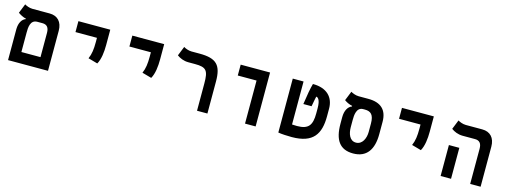

<svg xmlns="http://www.w3.org/2000/svg" viewBox="-15 -1308 5303 2015"><g transform="rotate(15 2636.5 -301.0)"><path d="M59.6 0H493.7V-434.6C493.7 -530.3 441.4 -585.9 354.5 -585.9H167.5C133.8 -585.9 96.7 -602.1 82 -611.8L41 -509.8C62.5 -493.7 99.6 -473.6 127.9 -468.8V-463.9C88.9 -449.7 61 -406.2 59.6 -338.4ZM252 -467.8H307.6C356.4 -467.8 380.4 -440.4 380.4 -381.8V-118.2H172.9V-329.1C172.9 -382.3 174.8 -467.8 252 -467.8Z M973.1 -208.5C1004.4 -262.7 1013.2 -344.2 1013.2 -419.9V-585.9H667V-467.3H900.4V-419.9C900.4 -344.2 894 -290.5 870.6 -237.3Z M1559.1 -208.5C1590.3 -262.7 1599.1 -344.2 1599.1 -419.9V-585.9H1252.9V-467.3H1486.3V-419.9C1486.3 -344.2 1480 -290.5 1456.5 -237.3Z M2225.6 -346.2C2225.6 -524.9 2168.9 -585.9 1982.9 -585.9H1895C1861.3 -585.9 1824.2 -602.1 1809.6 -611.8L1768.6 -509.8C1798.3 -487.3 1841.3 -467.8 1893.6 -467.8H1965.8C2090.3 -467.8 2112.8 -436.5 2112.8 -294.9V0H2225.6Z M2634.3 0H2749.5V-585.9H2430.2V-467.8H2634.3Z M3143.6 9.8C3378.4 9.8 3445.8 -106.4 3445.8 -296.9V-378.9C3445.8 -501.5 3369.6 -585.9 3215.3 -585.9C3201.2 -537.6 3186.5 -458.5 3172.4 -356.9H3261.7C3274.9 -426.3 3277.3 -442.9 3283.2 -466.8C3299.8 -466.8 3328.6 -445.8 3328.6 -354V-296.9C3328.6 -169.4 3292.5 -116.7 3167.5 -116.7C3150.4 -116.7 3132.8 -117.2 3113.3 -118.7V-585.9H2996.1V0C3030.3 6.8 3099.6 9.8 3143.6 9.8Z M3809.6 9.3C3957 9.3 4023.9 -91.3 4023.9 -257.3V-391.1C4023.9 -518.6 3955.6 -585.9 3817.4 -585.9H3711.4C3677.7 -585.9 3640.6 -602.1 3626 -611.8L3585 -509.8C3607.4 -493.2 3636.7 -477.5 3671.9 -470.7V-463.9C3631.3 -449.2 3602.1 -402.3 3602.1 -329.6V-257.3C3602.1 -84 3663.1 9.3 3809.6 9.3ZM3809.6 -108.4C3739.3 -108.4 3715.8 -183.1 3715.8 -251.5V-329.1C3715.8 -381.3 3719.7 -467.8 3793.5 -467.8H3812C3875 -467.8 3910.6 -439 3910.6 -342.8V-251.5C3910.6 -183.1 3878.9 -108.4 3809.6 -108.4Z M4488.8 -208.5C4520 -262.7 4528.8 -344.2 4528.8 -419.9V-585.9H4182.6V-467.3H4416V-419.9C4416 -344.2 4409.7 -290.5 4386.2 -237.3Z M5080.6 0H5193.8V-434.6C5193.8 -530.3 5142.1 -585.9 5054.7 -585.9H4875.5C4841.3 -585.9 4804.7 -602.1 4790 -611.8L4749 -509.8C4778.8 -487.3 4821.8 -467.8 4874 -467.8H5007.8C5056.6 -467.8 5080.6 -440.4 5080.6 -381.8ZM4759.3 0H4872.6V-336.4H4759.3Z"/></g></svg>

Font: Cascadia Code NF SemiBold
Style: Regular
Weight: 600
Monospace: yes
Designer: Aaron Bell
Foundry: Saja Typeworks
Version: Version 2404.023